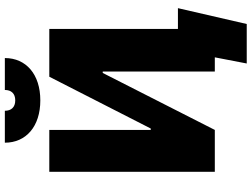

<svg xmlns="http://www.w3.org/2000/svg" viewBox="-146 -782 1063 812"><g transform="rotate(-90 386.0 -376.5)"><path d="M188 -888C188 -798 257 -738 367 -738C477 -738 546 -798 546 -888H411C411 -861 396 -844 367 -844C338 -844 323 -861 323 -888ZM65 0H242L483 -474H489V0H549L523 135H690L757 -156H669V-700H467L248 -271H242V-700H65Z"/></g></svg>

Font: Fixel Text ExtraBold
Style: Regular
Weight: 800
Width: 4
Designer: AlfaBravo + MacPaw
Foundry: Kyrylo Tkachov, Marchela Mozhyna, Serhii Makarenko, Maria Weinstein, Zakhar Kryvoshyya
Version: Version 1.211